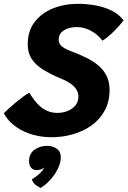

<svg xmlns="http://www.w3.org/2000/svg" viewBox="-30 -694 653 982"><path d="M233.6 7.9Q196 7.9 159.6 0.2Q123.1 -7.5 90.4 -22.9Q57.8 -38.4 31.9 -61.3Q6 -84.2 -10.5 -114.8Q-5.9 -120 10.1 -134.7Q26 -149.4 47 -166.9Q68 -184.5 87.8 -199.2Q107.5 -214 119.9 -219.5Q131.4 -201.1 144.9 -182.9Q158.4 -164.6 175.6 -149.6Q192.8 -134.5 214.5 -125.6Q236.2 -116.6 263.4 -116.6Q292 -116.6 316.5 -126.7Q341 -136.8 356 -155.4Q371 -174.1 371 -199.4Q371 -218.1 361.9 -234.3Q352.9 -250.5 332.4 -265.2Q311.9 -280 276.8 -294Q229 -314.4 191.8 -337.1Q154.6 -359.8 133.2 -390.9Q111.8 -422.1 111.8 -467.4Q111.8 -535.5 147.2 -581.6Q182.6 -627.6 241.1 -651.1Q299.6 -674.5 368.6 -674.5Q415 -674.5 460 -666.1Q505 -657.8 542.2 -639.1Q579.4 -620.5 602.1 -589.2Q579.9 -560.6 549.1 -530.5Q518.2 -500.4 494 -485.9Q479.4 -505.4 459 -521.1Q438.6 -536.8 414.2 -546.1Q389.8 -555.4 362.2 -555.4Q339 -555.4 317.9 -548.6Q296.8 -541.9 283.4 -527.6Q270.1 -513.4 270.1 -491Q270.1 -476.8 277.9 -466.1Q285.6 -455.4 299.8 -447.4Q313.9 -439.4 332.6 -432.6Q375.5 -416.5 411.6 -398.6Q447.8 -380.8 474.4 -358Q501 -335.2 515.7 -304.9Q530.4 -274.5 530.4 -233.4Q530.4 -174.6 506.1 -129.6Q481.9 -84.5 440.1 -54Q398.4 -23.5 344.9 -7.8Q291.5 7.9 233.6 7.9ZM177.4 267.5Q172 265.1 155.6 254.3Q139.2 243.5 133 222.9Q142.8 218 156.4 207.4Q170.1 196.8 181.1 185.1Q192.1 173.5 193.2 166.6Q194 164.5 193.9 163.1Q189.1 168.5 180.2 172.2Q171.4 176 157.5 176Q137.8 176 128.1 162.4Q118.5 148.8 118.5 130Q118.5 92.5 145.9 72.2Q173.4 51.9 212.1 51.9Q239.2 51.9 260.1 66.4Q281 81 281 110.5Q281 138.1 266.2 168.4Q251.4 198.8 227.8 225Q204.2 251.2 177.4 267.5Z"/></svg>

Font: Grandstander Thin
Style: Italic
Weight: 100
Italic angle: -15°
Designer: Tyler Finck
Foundry: Etcetera Type Co
Version: Version 1.200